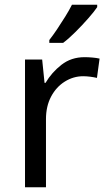

<svg xmlns="http://www.w3.org/2000/svg" viewBox="-20 -786 453 806"><path d="M335 -546Q350 -546 367.5 -544.5Q385 -543 398 -540L387 -459Q374 -462 358.5 -464Q343 -466 329 -466Q288 -466 252 -443.5Q216 -421 194.5 -380.5Q173 -340 173 -286V0H85V-536H157L167 -438H171Q197 -482 238 -514Q279 -546 335 -546ZM388 -756Q376 -738 351 -709.5Q326 -681 297.5 -652.5Q269 -624 245 -606H187V-618Q202 -637 219.5 -663Q237 -689 254 -716.5Q271 -744 282 -766H388Z"/></svg>

Font: Noto Kufi Arabic
Style: Regular
Weight: 400
Designer: Monotype Design Team, David Williams, Khaled Hosny
Foundry: Google LLC
Version: Version 2.109; ttfautohint (v1.8.4.7-5d5b)